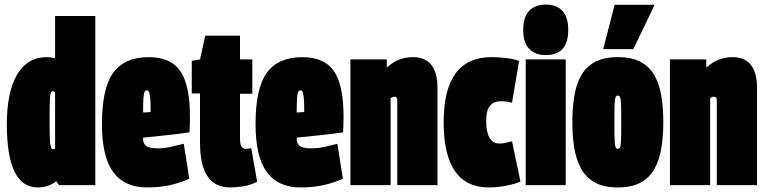

<svg xmlns="http://www.w3.org/2000/svg" viewBox="-20 -810 3349 840"><path d="M238 0 226 -17Q212 -5 190 2.5Q168 10 145 10Q10 10 10 -265Q10 -408 55 -484Q100 -560 184 -560Q204 -560 221 -555V-740H397V0ZM221 -160V-405Q216 -411 211 -411Q205 -411 202 -402.5Q199 -394 198 -369Q197 -344 197 -294Q197 -237 198 -207.5Q199 -178 202.5 -167.5Q206 -157 212 -157Q218 -157 221 -160Z M623 10Q524 10 475 -57.5Q426 -125 426 -267Q426 -424 475.5 -492Q525 -560 631 -560Q726 -560 768.5 -499.5Q811 -439 811 -299Q811 -288 810.5 -267.5Q810 -247 809 -231Q790 -228 762 -224.5Q734 -221 704 -218Q674 -215 647.5 -212Q621 -209 606 -208V-200Q606 -184 618 -172.5Q630 -161 672 -161Q699 -161 728 -167.5Q757 -174 784 -181L808 -28Q765 -9 721 0.5Q677 10 623 10ZM606 -318Q611 -318 621 -318.5Q631 -319 639 -320Q639 -361 637 -381.5Q635 -402 631.5 -408.5Q628 -415 622 -415Q616 -415 612.5 -408Q609 -401 607.5 -380.5Q606 -360 606 -318Z M986 10Q855 10 855 -186V-401H819V-544L855 -550L878 -654H1030V-550H1084V-400H1030V-208Q1030 -177 1037 -168Q1044 -159 1054 -159Q1067 -159 1079 -162L1105 -15Q1074 1 1041.5 5.5Q1009 10 986 10Z M1295 10Q1196 10 1147 -57.5Q1098 -125 1098 -267Q1098 -424 1147.5 -492Q1197 -560 1303 -560Q1398 -560 1440.5 -499.5Q1483 -439 1483 -299Q1483 -288 1482.5 -267.5Q1482 -247 1481 -231Q1462 -228 1434 -224.5Q1406 -221 1376 -218Q1346 -215 1319.5 -212Q1293 -209 1278 -208V-200Q1278 -184 1290 -172.5Q1302 -161 1344 -161Q1371 -161 1400 -167.5Q1429 -174 1456 -181L1480 -28Q1437 -9 1393 0.5Q1349 10 1295 10ZM1278 -318Q1283 -318 1293 -318.5Q1303 -319 1311 -320Q1311 -361 1309 -381.5Q1307 -402 1303.5 -408.5Q1300 -415 1294 -415Q1288 -415 1284.5 -408Q1281 -401 1279.5 -380.5Q1278 -360 1278 -318Z M1513 0V-550H1672V-514Q1703 -542 1731.5 -551Q1760 -560 1787 -560Q1841 -560 1867.5 -525.5Q1894 -491 1894 -426V0H1718V-371Q1718 -382 1713.5 -384.5Q1709 -387 1706 -387Q1698 -387 1689 -380V0Z M1921 -275Q1921 -560 2130 -560Q2165 -560 2199 -555.5Q2233 -551 2251 -543L2220 -360Q2202 -367 2171 -367Q2139 -367 2123 -346.5Q2107 -326 2107 -282Q2107 -182 2166 -182Q2179 -182 2192 -185Q2205 -188 2220 -192L2257 -16Q2237 -6 2197 2Q2157 10 2119 10Q1921 10 1921 -275Z M2368 -569Q2321 -569 2295 -596.5Q2269 -624 2269 -679Q2269 -735 2295 -762.5Q2321 -790 2368 -790Q2415 -790 2440.5 -762.5Q2466 -735 2466 -679Q2466 -569 2368 -569ZM2280 0V-550H2455V0Z M2484 -276Q2484 -335 2492 -386.5Q2500 -438 2521 -477Q2542 -516 2581 -538Q2620 -560 2683 -560Q2746 -560 2785 -538Q2824 -516 2845 -477Q2866 -438 2874 -386.5Q2882 -335 2882 -276Q2882 -217 2874 -165.5Q2866 -114 2845 -74.5Q2824 -35 2785 -12.5Q2746 10 2683 10Q2620 10 2581 -12.5Q2542 -35 2521 -74.5Q2500 -114 2492 -165.5Q2484 -217 2484 -276ZM2668 -276Q2668 -222 2669 -197Q2670 -172 2673.5 -165.5Q2677 -159 2683 -159Q2689 -159 2692.5 -165.5Q2696 -172 2697 -197Q2698 -222 2698 -276Q2698 -331 2697 -355Q2696 -379 2692.5 -385.5Q2689 -392 2683 -392Q2677 -392 2673.5 -385.5Q2670 -379 2669 -355Q2668 -331 2668 -276ZM2619 -595 2669 -789H2844L2751 -595Z M2911 0V-550H3070V-514Q3101 -542 3129.5 -551Q3158 -560 3185 -560Q3239 -560 3265.5 -525.5Q3292 -491 3292 -426V0H3116V-371Q3116 -382 3111.5 -384.5Q3107 -387 3104 -387Q3096 -387 3087 -380V0Z"/></svg>

Font: Georama ExtraCondensed Black
Style: Regular
Weight: 900
Width: 2
Designer: Jean-Baptiste Levee
Foundry: Production Type
Version: Version 1.000